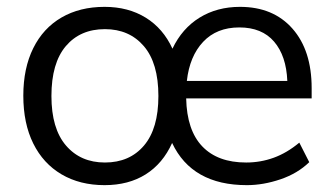

<svg xmlns="http://www.w3.org/2000/svg" viewBox="-20 -531 974 560"><path d="M285 9Q213 9 159.5 -22.5Q106 -54 77 -112.5Q48 -171 48 -252Q48 -332 77 -390.5Q106 -449 159.5 -480Q213 -511 285 -511Q354 -511 405 -479.5Q456 -448 483 -389Q511 -448 562 -479.5Q613 -511 680 -511Q777 -511 833 -447.5Q889 -384 889 -274V-244H523Q525 -151 570 -104Q615 -57 698 -57Q740 -57 778.5 -71Q817 -85 853 -115L882 -58Q848 -25 798 -8Q748 9 700 9Q540 9 482 -114Q455 -54 405 -22.5Q355 9 285 9ZM678 -451Q612 -451 572.5 -409Q533 -367 525 -295H818Q815 -368 779.5 -409.5Q744 -451 678 -451ZM286 -57Q358 -57 400 -106.5Q442 -156 442 -251Q442 -347 399.5 -396.5Q357 -446 286 -446Q214 -446 172 -396.5Q130 -347 130 -251Q130 -156 172.5 -106.5Q215 -57 286 -57Z"/></svg>

Font: Winston
Style: Regular
Weight: 400
Designer: Original fonts by Vernon Adams / Changes by Cristiano Sobral
Foundry: Original fonts by Vernon Adams / Changes by Cristiano Sobral
Version: Version 2.503;July 17, 2020;FontCreator 13.0.0.2655 64-bit